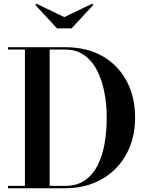

<svg xmlns="http://www.w3.org/2000/svg" viewBox="-20 -1001 785 1021"><path d="M326.5 -750Q442.5 -750 525.8 -702Q609 -654 653.8 -569.2Q698.5 -484.5 698.5 -375Q698.5 -293 671.8 -224.2Q645 -155.5 595.8 -105.2Q546.5 -55 478.2 -27.5Q410 0 326.5 0H22.5V-12.5H112.5V-737.5H22.5V-750ZM244 -12.5H326.5Q388.5 -12.5 431 -41.8Q473.5 -71 499.2 -122Q525 -173 536.2 -238.2Q547.5 -303.5 547.5 -375Q547.5 -446.5 534.8 -511.8Q522 -577 495.5 -628Q469 -679 427 -708.2Q385 -737.5 326.5 -737.5H244ZM283.5 -850 167.5 -975 174 -981 322 -910 469.5 -981 476.5 -975 360.5 -850Z"/></svg>

Font: Bodoni Moda 18pt SemiBold
Style: Regular
Weight: 600
Designer: Owen Earl
Foundry: indestructible type
Version: Version 2.005